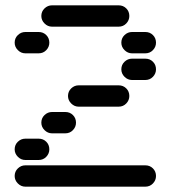

<svg xmlns="http://www.w3.org/2000/svg" viewBox="-20 -710 640 720"><path d="M35 -50Q35 -34 47 -22Q59 -10 75 -10H525Q542 -10 553.5 -22Q565 -34 565 -50Q565 -67 553.5 -78.5Q542 -90 525 -90H75Q59 -90 47 -78.5Q35 -67 35 -50ZM35 -150Q35 -134 47 -122Q59 -110 75 -110H125Q142 -110 153.5 -122Q165 -134 165 -150Q165 -167 153.5 -178.5Q142 -190 125 -190H75Q59 -190 47 -178.5Q35 -167 35 -150ZM135 -250Q135 -234 147 -222Q159 -210 175 -210H225Q242 -210 253.5 -222Q265 -234 265 -250Q265 -267 253.5 -278.5Q242 -290 225 -290H175Q159 -290 147 -278.5Q135 -267 135 -250ZM235 -350Q235 -334 247 -322Q259 -310 275 -310H425Q442 -310 453.5 -322Q465 -334 465 -350Q465 -367 453.5 -378.5Q442 -390 425 -390H275Q259 -390 247 -378.5Q235 -367 235 -350ZM435 -450Q435 -434 447 -422Q459 -410 475 -410H525Q542 -410 553.5 -422Q565 -434 565 -450Q565 -467 553.5 -478.5Q542 -490 525 -490H475Q459 -490 447 -478.5Q435 -467 435 -450ZM435 -550Q435 -534 447 -522Q459 -510 475 -510H525Q542 -510 553.5 -522Q565 -534 565 -550Q565 -567 553.5 -578.5Q542 -590 525 -590H475Q459 -590 447 -578.5Q435 -567 435 -550ZM35 -550Q35 -534 47 -522Q59 -510 75 -510H125Q142 -510 153.5 -522Q165 -534 165 -550Q165 -567 153.5 -578.5Q142 -590 125 -590H75Q59 -590 47 -578.5Q35 -567 35 -550ZM135 -650Q135 -634 147 -622Q159 -610 175 -610H425Q442 -610 453.5 -622Q465 -634 465 -650Q465 -667 453.5 -678.5Q442 -690 425 -690H175Q159 -690 147 -678.5Q135 -667 135 -650Z"/></svg>

Font: Matrix Sans Raster
Style: Regular
Weight: 400
Designer: Brad Neil
Version: Version 1.100